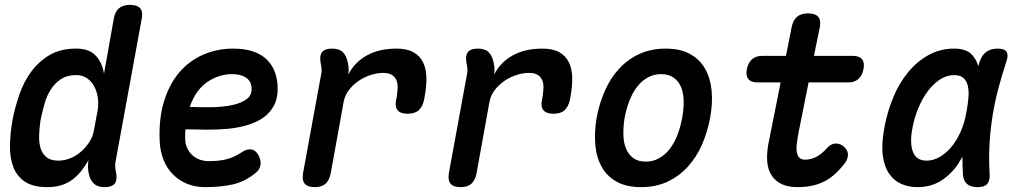

<svg xmlns="http://www.w3.org/2000/svg" viewBox="-20 -760 4240 790"><path d="M456 -98Q453 -85 454 -72.5Q455 -60 458 -47Q463 -18 451.5 -4Q440 10 411 10Q382 10 366.5 -4Q351 -18 345 -47Q342 -59 342 -73.5Q342 -88 344 -101Q330 -76 314 -56Q298 -36 278 -21Q258 -6 232.5 2Q207 10 175 10Q116 10 82.5 -12.5Q49 -35 34.5 -73.5Q20 -112 21 -161.5Q22 -211 31 -264Q41 -316 59 -369Q77 -422 108 -464.5Q139 -507 184 -533.5Q229 -560 294 -560Q346 -560 373 -532Q400 -504 408 -457L448 -682Q453 -712 469.5 -726Q486 -740 515 -740Q544 -740 556.5 -726Q569 -712 563 -682ZM220 -99Q245 -99 269.5 -109Q294 -119 314 -136.5Q334 -154 348.5 -177Q363 -200 367 -227L382 -307Q386 -332 382.5 -357.5Q379 -383 368 -404Q357 -425 338 -438Q319 -451 294 -451Q256 -451 231 -434.5Q206 -418 189 -391.5Q172 -365 163 -332.5Q154 -300 147 -267Q142 -234 141 -203.5Q140 -173 147 -150Q154 -127 171.5 -113Q189 -99 220 -99Z M1040 -127Q1055 -104 1052 -82.5Q1049 -61 1031 -48Q987 -12 937 -1Q887 10 824 10Q784 10 750.5 -3.5Q717 -17 692 -42Q667 -67 653 -102Q639 -137 637 -179Q633 -272 655 -343.5Q677 -415 718.5 -463Q760 -511 817 -535.5Q874 -560 940 -560Q1025 -560 1071 -521Q1117 -482 1122 -410Q1125 -363 1109.5 -330.5Q1094 -298 1065.5 -277.5Q1037 -257 998.5 -245.5Q960 -234 917 -230Q874 -226 829 -226.5Q784 -227 743 -228Q742 -219 742 -209V-188Q742 -167 750.5 -150Q759 -133 772 -121Q785 -109 802.5 -103Q820 -97 839 -97Q862 -97 879.5 -99Q897 -101 913 -105Q929 -109 943.5 -116Q958 -123 974 -133Q992 -146 1010 -145.5Q1028 -145 1040 -127ZM761 -320Q807 -318 853.5 -319Q900 -320 937 -328Q974 -336 996 -353Q1018 -370 1015 -401Q1014 -414 1008 -424Q1002 -434 991.5 -441Q981 -448 966.5 -451.5Q952 -455 934 -455Q909 -455 883 -447Q857 -439 833.5 -423Q810 -407 791.5 -381.5Q773 -356 761 -320Z M1275 10Q1246 10 1234 -4Q1222 -18 1227 -48L1301 -452Q1304 -465 1303 -477.5Q1302 -490 1299 -503Q1294 -532 1305.5 -546Q1317 -560 1346 -560Q1375 -560 1390 -546Q1405 -532 1411 -503Q1414 -491 1414.5 -478Q1415 -465 1413 -453Q1439 -504 1489.5 -532Q1540 -560 1611 -560Q1655 -560 1681.5 -545Q1708 -530 1721 -503Q1734 -476 1734.5 -439.5Q1735 -403 1727 -361L1725 -350Q1719 -321 1703 -306.5Q1687 -292 1657 -292Q1628 -292 1616 -306.5Q1604 -321 1610 -349L1612 -358Q1615 -378 1616 -396.5Q1617 -415 1611.5 -429Q1606 -443 1593 -451.5Q1580 -460 1556 -460Q1532 -460 1505.5 -451.5Q1479 -443 1456 -427.5Q1433 -412 1416 -390Q1399 -368 1394 -341L1341 -48Q1335 -18 1319.5 -4Q1304 10 1275 10Z M1875 10Q1846 10 1834 -4Q1822 -18 1827 -48L1901 -452Q1904 -465 1903 -477.5Q1902 -490 1899 -503Q1894 -532 1905.5 -546Q1917 -560 1946 -560Q1975 -560 1990 -546Q2005 -532 2011 -503Q2014 -491 2014.5 -478Q2015 -465 2013 -453Q2039 -504 2089.5 -532Q2140 -560 2211 -560Q2255 -560 2281.5 -545Q2308 -530 2321 -503Q2334 -476 2334.5 -439.5Q2335 -403 2327 -361L2325 -350Q2319 -321 2303 -306.5Q2287 -292 2257 -292Q2228 -292 2216 -306.5Q2204 -321 2210 -349L2212 -358Q2215 -378 2216 -396.5Q2217 -415 2211.5 -429Q2206 -443 2193 -451.5Q2180 -460 2156 -460Q2132 -460 2105.5 -451.5Q2079 -443 2056 -427.5Q2033 -412 2016 -390Q1999 -368 1994 -341L1941 -48Q1935 -18 1919.5 -4Q1904 10 1875 10Z M2618 10Q2558 10 2518 -12Q2478 -34 2456 -73Q2434 -112 2429.5 -164Q2425 -216 2435 -276Q2446 -335 2469 -387Q2492 -439 2527.5 -477.5Q2563 -516 2611 -538Q2659 -560 2719 -560Q2779 -560 2819 -538Q2859 -516 2881 -477.5Q2903 -439 2908 -387.5Q2913 -336 2902 -276Q2891 -216 2868 -164Q2845 -112 2809 -73Q2773 -34 2725.5 -12Q2678 10 2618 10ZM2637 -95Q2667 -95 2692 -109Q2717 -123 2735.5 -147Q2754 -171 2767 -204Q2780 -237 2787 -276Q2794 -314 2793 -347Q2792 -380 2781.5 -403.5Q2771 -427 2751 -441Q2731 -455 2700 -455Q2670 -455 2645 -441Q2620 -427 2601.5 -403Q2583 -379 2570 -346Q2557 -313 2550 -275Q2544 -237 2545 -204Q2546 -171 2556.5 -147Q2567 -123 2586.5 -109Q2606 -95 2637 -95Z M3490 -530Q3516 -530 3527 -516Q3538 -502 3533 -476Q3528 -450 3512.5 -435.5Q3497 -421 3471 -421H3307L3265 -211Q3260 -183 3258 -163Q3256 -143 3259.5 -129.5Q3263 -116 3271 -109.5Q3279 -103 3292 -103Q3316 -103 3338.5 -114.5Q3361 -126 3382 -150Q3399 -169 3418 -169.5Q3437 -170 3452 -157Q3469 -142 3469 -123.5Q3469 -105 3455 -87Q3433 -59 3411.5 -40.5Q3390 -22 3366.5 -11Q3343 0 3317 5Q3291 10 3262 10Q3223 10 3196.5 -2.5Q3170 -15 3155 -38Q3140 -61 3137 -93Q3134 -125 3141 -165L3192 -421H3095Q3070 -421 3059 -435Q3048 -449 3053 -475Q3058 -501 3073.5 -515.5Q3089 -530 3115 -530H3214L3237 -647Q3243 -677 3259.5 -691Q3276 -705 3305 -705Q3334 -705 3346.5 -691Q3359 -677 3353 -647L3329 -530Z M3755 10Q3719 10 3689 -3Q3659 -16 3639 -44.5Q3619 -73 3612.5 -118.5Q3606 -164 3618 -230Q3630 -298 3655 -358.5Q3680 -419 3717 -463.5Q3754 -508 3801.5 -534Q3849 -560 3906 -560Q3954 -560 3977 -537Q3997 -517 4005 -488Q4008 -497 4011 -507Q4021 -535 4039.5 -547.5Q4058 -560 4085 -560Q4113 -560 4121.5 -547Q4130 -534 4121 -507Q4102 -450 4087.5 -395Q4073 -340 4064 -283.5Q4055 -227 4051.5 -167.5Q4048 -108 4052 -42Q4053 -15 4041.5 -2.5Q4030 10 4002 10Q3974 10 3959 -3Q3944 -16 3942 -42Q3940 -80 3940 -115Q3931 -99 3922 -85Q3892 -41 3850.5 -15.5Q3809 10 3755 10ZM3793 -99Q3819 -99 3844.5 -113Q3870 -127 3892.5 -153Q3915 -179 3932 -216.5Q3949 -254 3957 -302Q3962 -329 3964.5 -355.5Q3967 -382 3963 -403Q3959 -424 3946 -437.5Q3933 -451 3906 -451Q3876 -451 3848.5 -433.5Q3821 -416 3798 -385.5Q3775 -355 3758 -314Q3741 -273 3733 -226Q3723 -168 3737 -133.5Q3751 -99 3793 -99Z"/></svg>

Font: Maple Mono SemiBold
Style: Italic
Weight: 600
Italic angle: -10°
Monospace: yes
Designer: subframe7536
Version: Version 7.000